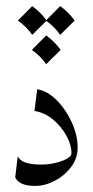

<svg xmlns="http://www.w3.org/2000/svg" viewBox="-20 -596 301 623"><path d="M100.6 -306.2Q133.8 -301.3 163.8 -271Q193.8 -240.7 212.9 -199Q231.9 -157.2 231.9 -117.2Q231.9 -82 210.7 -54Q189.5 -25.9 157.5 -9.3Q125.5 7.3 94.2 7.3Q42 7.3 29.3 -20.5L37.6 -88.9Q49.8 -62 112.3 -62Q136.2 -62 158.9 -67.1Q181.6 -72.3 196.8 -80.8Q211.9 -89.4 211.9 -98.6Q211.9 -125.5 195.6 -155.5Q179.2 -185.5 151.9 -208.3Q124.5 -231 91.8 -235.8ZM129.9 -481Q157.7 -460.9 176.8 -434.1L129.9 -387.7Q112.3 -413.6 83.5 -434.1ZM84.5 -576.2Q112.3 -556.2 131.3 -529.3L84.5 -482.9Q66.9 -508.8 38.1 -529.3ZM175.3 -576.2Q203.1 -556.2 222.2 -529.3L175.3 -482.9Q157.7 -508.8 128.9 -529.3Z"/></svg>

Font: Lateef Light
Style: Regular
Weight: 300
Designer: SIL International
Foundry: SIL International
Version: Version 4.200